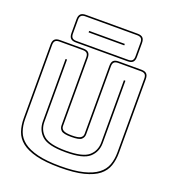

<svg xmlns="http://www.w3.org/2000/svg" viewBox="-167 -1059 1081 1209"><g transform="rotate(20 373.0 -455.0)"><path d="M692 -684V-189Q692 -142 678.5 -102.5Q665 -63 630 -35Q595 -7 532.5 9Q470 25 373 25Q276 25 213.5 9Q151 -7 116 -35Q81 -63 67.5 -102.5Q54 -142 54 -189V-684Q54 -708 65 -719Q76 -730 100 -730H257Q281 -730 292 -719Q303 -708 303 -684V-228Q303 -210 318.5 -200.5Q334 -191 375 -191Q417 -191 432.5 -200.5Q448 -210 448 -228V-684Q448 -708 458.5 -719Q469 -730 494 -730H646Q670 -730 681 -719Q692 -708 692 -684ZM682 -189V-684Q682 -703 673.5 -711.5Q665 -720 646 -720H494Q475 -720 466.5 -711.5Q458 -703 458 -684V-228Q458 -208 443 -194.5Q428 -181 375 -181Q323 -181 308 -194.5Q293 -208 293 -228V-684Q293 -703 284.5 -711.5Q276 -720 257 -720H100Q81 -720 72.5 -711.5Q64 -703 64 -684V-189Q64 -143 77.5 -105.5Q91 -68 125.5 -41.5Q160 -15 220 0Q280 15 373 15Q466 15 526 0Q586 -15 620.5 -41.5Q655 -68 668.5 -105.5Q682 -143 682 -189ZM174 -630H184V-213Q184 -157 223.5 -122.5Q263 -88 374 -88Q485 -88 525 -122.5Q565 -157 565 -213V-630H575V-213Q575 -153 533 -115.5Q491 -78 374 -78Q257 -78 215.5 -115.5Q174 -153 174 -213ZM592 -796Q592 -772 581 -761Q570 -750 546 -750H199Q175 -750 164 -761Q153 -772 153 -796V-889Q153 -913 164 -924Q175 -935 199 -935H546Q570 -935 581 -924Q592 -913 592 -889ZM546 -760Q565 -760 573.5 -768.5Q582 -777 582 -796V-889Q582 -908 573.5 -916.5Q565 -925 546 -925H199Q180 -925 171.5 -916.5Q163 -908 163 -889V-796Q163 -777 171.5 -768.5Q180 -760 199 -760ZM253 -847H492V-837H253Z"/></g></svg>

Font: Bungee Outline
Style: Regular
Weight: 400
Designer: David Jonathan Ross
Foundry: David Jonathan Ross
Version: Version 1.000;PS 1.0;hotconv 1.0.72;makeotf.lib2.5.5900